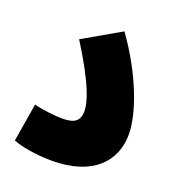

<svg xmlns="http://www.w3.org/2000/svg" viewBox="-109 -653 686 746"><g transform="rotate(20 234.0 -279.5)"><path d="M25 -20C73 0 155 5 185 5C359 5 433 -85 433 -193C433 -281 379 -426 280 -564L125 -475C223 -320 240 -252 240 -220C240 -177 217 -163 168 -163C145 -163 89 -168 51 -178Z"/></g></svg>

Font: Noto Sans Arabic UI XCn Bk
Style: Regular
Weight: 900
Width: 2
Designer: Monotype Design Team, Nadine Chahine and Nizar Qandah
Foundry: Monotype Imaging Inc.
Version: Version 2.010